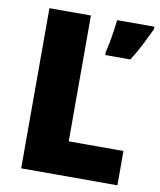

<svg xmlns="http://www.w3.org/2000/svg" viewBox="-81 -779 701 843"><g transform="rotate(10 269.5 -357.0)"><path d="M71 0V-714H256V-153H500V0ZM539 -703Q521 -665 503.5 -630Q486 -595 460 -554H348V-568Q353 -587 358 -613Q363 -639 367 -666Q371 -693 373 -714H539Z"/></g></svg>

Font: Noto Sans Bengali SemiCondensed Black
Style: Regular
Weight: 900
Width: 4
Designer: Joana Ranito - Universal Thirst; Jelle Bosma - Monotype Design Team
Foundry: Universal Thirst ehf.
Version: Version 3.000; ttfautohint (v1.8.4.7-5d5b)